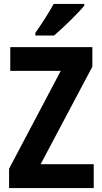

<svg xmlns="http://www.w3.org/2000/svg" viewBox="-20 -953 518 973"><path d="M407 -924V-933H252C228 -889 193 -835 159 -786V-773H254C302 -814 376 -886 407 -924ZM455 0V-121H186L448 -615V-714H32V-594H288L26 -98V0Z"/></svg>

Font: Noto Sans Lao UI Cond
Style: Bold
Weight: 700
Width: 3
Designer: Monotype Design Team
Foundry: Monotype Imaging Inc.
Version: Version 2.000